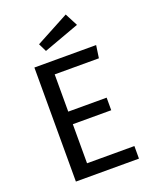

<svg xmlns="http://www.w3.org/2000/svg" viewBox="-165 -1001 866 1090"><g transform="rotate(-20 267.5 -455.5)"><path d="M462 -613H195V-388H427V-312H195V-76H481V0H100V-689H473ZM410 -834 194 -755 170 -804 370 -911Z"/></g></svg>

Font: FiraGOUPP
Style: Medium
Weight: 400
Designer: bBox Type
Foundry: bBox Type GmbH
Version: Version 1.001